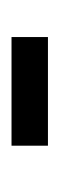

<svg xmlns="http://www.w3.org/2000/svg" viewBox="98 -948 104 340"><g transform="rotate(-90 150.0 -778.0)"><path d="M62 -745.1V-809.6H254.4V-745.1Z"/></g></svg>

Font: Oswald Regular
Style: Regular
Weight: 400
Designer: Vernon Adams
Foundry: Vernon Adams
Version: 3.0; ttfautohint (v0.95) -l 8 -r 50 -G 200 -x 0 -w "G" -W -c